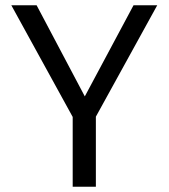

<svg xmlns="http://www.w3.org/2000/svg" viewBox="-20 -709 640 729"><path d="M344 -266 577 -689H487L302 -343L119 -689H23L256 -265V0H344Z"/></svg>

Font: FiraMono Nerd Font
Style: Regular
Weight: 400
Designer: Carrois Corporate & Edenspiekermann AG
Foundry: Carrois Corporate GbR & Edenspiekermann AG
Version: Version 003.206;Nerd Fonts 3.3.0